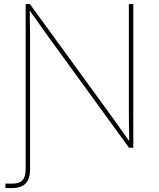

<svg xmlns="http://www.w3.org/2000/svg" viewBox="-20 -748 805 972"><path d="M7.3 204.1V181.6Q16.6 181.6 26.4 181.6Q36.1 181.6 42.5 181.6Q77.6 181.6 93.8 164.6Q109.9 147.5 109.9 107.4V-62.5H132.3V107.4Q132.3 157.2 109.9 180.7Q87.4 204.1 42.5 204.1Q36.1 204.1 25.9 204.1Q15.6 204.1 7.3 204.1ZM109.9 0V-727.5H131.3L533.2 -175.3Q551.8 -149.9 569.6 -124.5Q587.4 -99.1 605.5 -74Q623.5 -48.8 641.6 -23.4H634.3Q634.3 -48.8 633.8 -74Q633.3 -99.1 632.8 -124.5Q632.3 -149.9 632.3 -175.3V-727.5H654.8V0H633.3L232.4 -551.3Q213.9 -576.7 196 -602.1Q178.2 -627.4 160.2 -652.8Q142.1 -678.2 123.5 -703.6H130.4Q130.4 -678.2 130.9 -652.8Q131.3 -627.4 131.8 -602.1Q132.3 -576.7 132.3 -551.3V0Z"/></svg>

Font: Inter 16pt Thin
Style: Regular
Weight: 250
Version: Version 4.001;git-66647c0bb